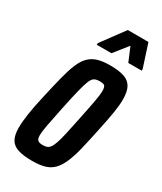

<svg xmlns="http://www.w3.org/2000/svg" viewBox="-178 -755 701 829"><g transform="rotate(30 172.0 -340.0)"><path d="M128 8Q85 8 58 -0.5Q31 -9 19 -30Q7 -51 7 -87Q7 -116 13 -157Q19 -198 32 -254Q46 -317 57.5 -362.5Q69 -408 81.5 -438Q94 -468 111.5 -485.5Q129 -503 154 -510.5Q179 -518 215 -518Q259 -518 285.5 -509Q312 -500 324 -478Q336 -456 336 -417Q336 -389 329.5 -349Q323 -309 311 -254Q298 -191 287 -146Q276 -101 263 -71.5Q250 -42 233 -24.5Q216 -7 191 0.5Q166 8 128 8ZM134 -74Q146 -74 154.5 -77Q163 -80 170 -89.5Q177 -99 183.5 -118.5Q190 -138 197.5 -171Q205 -204 215 -254Q228 -316 234.5 -352Q241 -388 241 -405Q241 -418 238 -425Q235 -432 228 -434Q221 -436 210 -436Q194 -436 184 -430.5Q174 -425 166.5 -407Q159 -389 150 -352.5Q141 -316 128 -254Q115 -192 108.5 -157Q102 -122 102 -105Q102 -92 105.5 -85.5Q109 -79 116 -76.5Q123 -74 134 -74ZM120 -566V-574L204 -688H307L344 -574V-566H277L248 -635L193 -566Z"/></g></svg>

Font: Saira UltraCondensed
Style: Bold Italic
Weight: 700
Width: 1
Italic angle: -12°
Designer: Hector Gatti with collaboration of the Omnibus-Type team
Foundry: Omnibus-Type
Version: Version 1.101